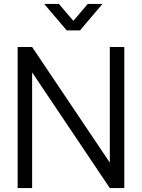

<svg xmlns="http://www.w3.org/2000/svg" viewBox="-20 -960 724 980"><path d="M205.5 -940H280.5L354.5 -853.5L428 -940H503L388.5 -805H320.5ZM70 0V-720H144L540.5 -130V-720H614.5V0H540.5L144 -590.5V0Z"/></svg>

Font: Cns Manrope
Style: Regular
Weight: 400
Designer: Mikhail Sharanda
Foundry: Mikhail Sharanda
Version: Version 4.504